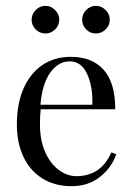

<svg xmlns="http://www.w3.org/2000/svg" viewBox="-20 -619 448 650"><path d="M373.4 -96.8Q358.9 -52.4 319 -20.6Q279 11.3 222.6 11.3Q165.3 11.3 123.4 -14.9Q81.5 -41.1 59.3 -88.3Q37.1 -135.5 37.1 -197.6Q37.1 -267.7 59.7 -319.4Q82.3 -371 123.4 -398.8Q164.5 -426.6 219.4 -426.6Q291.9 -426.6 331 -382.7Q370.2 -338.7 370.2 -249.2H117.7Q115.3 -226.6 115.3 -197.6Q115.3 -144.4 132.7 -104.8Q150 -65.3 178.6 -44Q207.3 -22.6 238.7 -22.6Q277.4 -22.6 307.3 -41.1Q337.1 -59.7 357.3 -103.2ZM116.9 -264.5H292.7Q294.4 -327.4 274.6 -369.4Q254.8 -411.3 216.1 -411.3Q178.2 -411.3 150.8 -374.2Q123.4 -337.1 116.9 -264.5ZM180.6 -552.4Q180.6 -533.1 166.5 -519.4Q152.4 -505.6 133.9 -505.6Q114.5 -505.6 100.8 -519.4Q87.1 -533.1 87.1 -552.4Q87.1 -571 100.8 -585.1Q114.5 -599.2 133.9 -599.2Q152.4 -599.2 166.5 -585.1Q180.6 -571 180.6 -552.4ZM351.6 -552.4Q351.6 -533.1 337.5 -519.4Q323.4 -505.6 304.8 -505.6Q285.5 -505.6 271.8 -519.4Q258.1 -533.1 258.1 -552.4Q258.1 -571 271.8 -585.1Q285.5 -599.2 304.8 -599.2Q323.4 -599.2 337.5 -585.1Q351.6 -571 351.6 -552.4Z"/></svg>

Font: Playfair Display
Style: Regular
Weight: 400
Designer: Claus Eggers Sørensen
Foundry: Claus Eggers Sørensen
Version: Version 1.005; ttfautohint (v1.2) -l 10 -r 42 -G 200 -x 21 -